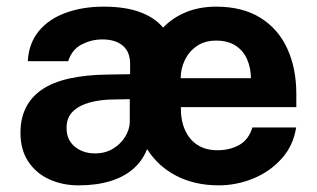

<svg xmlns="http://www.w3.org/2000/svg" viewBox="-20 -547 954 577"><path d="M216 10Q167 10 127.2 -8.5Q87.5 -27 64.5 -62.2Q41.5 -97.5 41.5 -148Q41.5 -233 105.2 -277.2Q169 -321.5 306 -323L371 -324V-355Q371 -391.5 348.5 -410.2Q326 -429 285 -428.5Q253.5 -428 224.8 -413Q196 -398 185 -363H63.5Q66.5 -416.5 96.2 -453Q126 -489.5 176.8 -508.2Q227.5 -527 292 -527Q356.5 -527 401 -510.5Q445.5 -494 470 -464Q499 -494 539.2 -510.5Q579.5 -527 629.5 -527Q708.5 -527 762.2 -493.8Q816 -460.5 843.2 -401.2Q870.5 -342 870.5 -264.5V-225H523.5Q523 -185.5 536 -156.2Q549 -127 573.8 -111.2Q598.5 -95.5 633.5 -95.5Q671 -95.5 699.2 -111.5Q727.5 -127.5 738.5 -164H870Q861.5 -109 826.2 -70Q791 -31 741 -10.5Q691 10 637 10Q565.5 10 510.2 -18.5Q455 -47 422 -99Q409 -65 381.5 -40.5Q354 -16 312.5 -3Q271 10 216 10ZM265.5 -86Q296.5 -86 319.8 -100.2Q343 -114.5 356.2 -136.2Q369.5 -158 370 -180V-249L318 -248Q281.5 -247.5 250.2 -239.2Q219 -231 199.5 -212.5Q180 -194 180 -162.5Q180 -126.5 204.8 -106.2Q229.5 -86 265.5 -86ZM523 -312H734Q734 -343 722.5 -369Q711 -395 687.8 -410Q664.5 -425 629.5 -425Q595.5 -425 571.8 -408.8Q548 -392.5 535.5 -366.5Q523 -340.5 523 -312Z"/></svg>

Font: Public Sans Thin
Style: Bold
Weight: 700
Version: Version 2.001